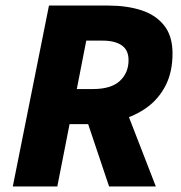

<svg xmlns="http://www.w3.org/2000/svg" viewBox="-20 -670 652 690"><path d="M26 0 156 -650H370Q435 -650 487 -633.5Q539 -617 569.5 -579Q600 -541 600 -478Q600 -411 575 -362.5Q550 -314 507.5 -283.5Q465 -253 411.5 -238.5Q358 -224 300 -224H230L186 0ZM256 -350H314Q379 -350 410.5 -379Q442 -408 442 -454Q442 -490 417.5 -507Q393 -524 348 -524H290ZM372 0 284 -262 398 -366 540 0Z"/></svg>

Font: Source Sans 3 Black
Style: Italic
Weight: 900
Italic angle: -11°
Designer: Paul D. Hunt
Foundry: Adobe
Version: Version 3.052;hotconv 1.1.0;makeotfexe 2.6.0